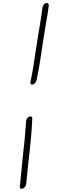

<svg xmlns="http://www.w3.org/2000/svg" viewBox="-82 -1039 513 1463"><g transform="rotate(-5 175.0 -308.0)"><path d="M158 -410 163 -430 171 -456Q184 -496 217 -636Q253 -785 269 -843Q287 -912 302 -981Q316 -1005 333 -1005Q348 -1005 350 -988Q335 -916 316 -850Q289 -747 246 -567Q232 -507 206 -423Q202 -412 191.5 -403.5Q181 -395 171 -395Q158 -395 158 -410ZM9 373 54 135Q80 9 92 -71Q100 -127 105 -136Q119 -155 134 -155Q149 -155 149 -138Q135 -22 90 195L82 236Q68 303 58 361Q54 373 43 381Q32 389 23 389Q9 389 9 373Z"/></g></svg>

Font: Bad Script
Style: Regular
Weight: 400
Italic angle: -10°
Designer: Roman Shchyukin (Gaslight Type Foundry), Cyreal (Charset Expansion)
Foundry: Gaslight
Version: Version 2.000